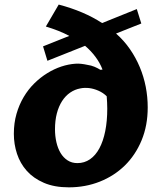

<svg xmlns="http://www.w3.org/2000/svg" viewBox="-20 -802 695 832"><path d="M280.3 -646.5Q257.3 -658.7 231.9 -668.7Q206.5 -678.7 178.7 -687L234.4 -782.2Q343.8 -753.4 422.4 -702.1L572.8 -762.7L592.3 -700.2L482.9 -656.7Q517.6 -626 543.2 -588.9Q568.8 -551.8 585.9 -510.7Q603 -469.7 611.6 -425.8Q620.1 -381.8 620.1 -336.4Q620.1 -257.8 593.5 -193.8Q566.9 -129.9 520.8 -84.7Q474.6 -39.6 412.4 -14.9Q350.1 9.8 278.3 9.8Q215.3 9.8 170.2 -9.8Q125 -29.3 96.2 -61.5Q67.4 -93.8 53.7 -135.5Q40 -177.2 40 -222.2Q40 -268.6 51.5 -308.6Q63 -348.6 82.8 -381.8Q102.5 -415 128.9 -440.9Q155.3 -466.8 185.1 -485.1Q214.8 -503.4 245.8 -513.7Q276.9 -523.9 306.6 -525.9Q318.8 -526.9 332 -525.4Q345.2 -523.9 358.4 -521Q375.5 -518.6 389.4 -512.7Q403.3 -506.8 415 -499.5L424.3 -500.5Q413.1 -529.8 393.3 -556.2Q373.5 -582.5 348.6 -603.5L185.5 -538.6L166.5 -601.1ZM444.8 -331.1Q444.8 -342.8 444.1 -357.7Q443.4 -372.6 442.4 -384.8Q427.2 -399.9 406.7 -408.9Q386.2 -418 365.7 -420.4Q356 -421.4 346.7 -421.1Q337.4 -420.9 328.1 -418.9Q304.2 -414.6 283.9 -400.6Q263.7 -386.7 249 -364Q234.4 -341.3 226.3 -310.5Q218.3 -279.8 218.3 -241.7Q218.3 -212.4 224.4 -185.8Q230.5 -159.2 242.4 -139.2Q254.4 -119.1 272.7 -107.2Q291 -95.2 315.4 -95.2Q345.7 -95.2 369.9 -111.8Q394 -128.4 410.6 -159.2Q427.2 -189.9 436 -233.6Q444.8 -277.3 444.8 -331.1Z"/></svg>

Font: Proza Libre
Style: Bold Italic
Weight: 700
Designer: Jasper de Waard
Foundry: Jasper de Waard
Version: Version 1.000; ttfautohint (v1.4.1.8-43bc)